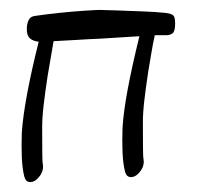

<svg xmlns="http://www.w3.org/2000/svg" viewBox="-20 -386 403 387"><path d="M41 -19Q32 -19 29 -30Q25 -46 24 -68.5Q23 -91 24 -119Q26 -150 34.5 -196Q43 -242 58 -302Q47 -303 40.5 -308.5Q34 -314 34 -328Q34 -337 37.5 -345Q41 -353 51 -354Q71 -357 99.5 -360Q128 -363 151.5 -364.5Q175 -366 181 -366Q190 -366 215 -365Q240 -364 268 -363Q296 -362 313 -360Q323 -359 328 -356Q333 -353 333 -339Q333 -323 328 -319Q323 -315 315 -315H292Q288 -297 285 -278.5Q282 -260 279 -243Q274 -210 271 -184.5Q268 -159 268 -139Q268 -70 269 -67Q272 -53 263 -41Q254 -29 244 -29Q235 -29 232 -40Q228 -56 227 -78.5Q226 -101 227 -129Q229 -161 237.5 -206.5Q246 -252 261 -313L181 -308Q156 -307 133.5 -305.5Q111 -304 88 -303L76 -233Q71 -200 68 -174.5Q65 -149 65 -129Q65 -60 66 -57Q69 -43 60 -31Q51 -19 41 -19Z"/></svg>

Font: Square Peg
Style: Regular
Weight: 400
Designer: Robert E. Leuschke
Foundry: Robert E. Leuschke
Version: Version 1.010; ttfautohint (v1.8.4.7-5d5b)